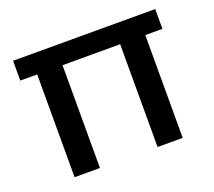

<svg xmlns="http://www.w3.org/2000/svg" viewBox="-99 -681 903 811"><g transform="rotate(-20 353.0 -275.5)"><path d="M31 -551H670V-462H593V0H480V-462H221V0H107V-462H31Z"/></g></svg>

Font: SVN-Poppins Medium
Style: Regular
Weight: 500
Designer: Ninad Kale (Devanagari), Jonny Pinhorn (Latin)
Foundry: Indian Type Foundry
Version: Version 3.002 2017; ttfautohint (v1.8.3)